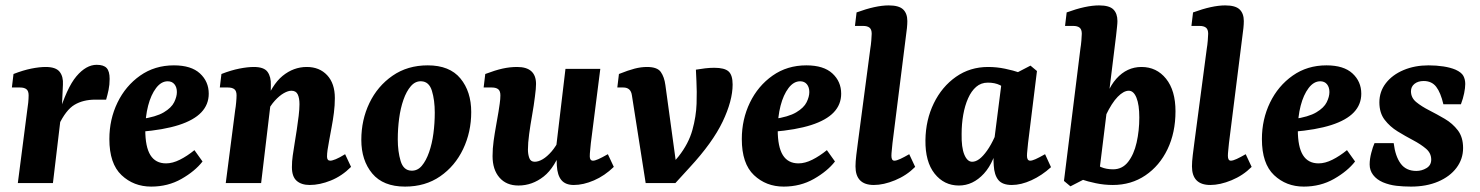

<svg xmlns="http://www.w3.org/2000/svg" viewBox="-20 -678 5481 711"><path d="M46 0 81 -271Q83 -282 84.5 -297.5Q86 -313 86 -325Q86 -341 78 -347.5Q70 -354 54 -354H24L30 -404Q66 -418 96 -424Q126 -430 149 -430Q187 -430 201 -412Q215 -394 213 -364L209 -277L176 0ZM195 -247Q227 -353 263 -395.5Q299 -438 338 -438Q364 -438 375 -426Q386 -414 386 -386Q386 -364 382 -345Q378 -326 373 -309H333Q288 -309 256 -290Q224 -271 197 -214Z M624 -436Q688 -436 720.5 -406Q753 -376 753 -331Q753 -291 725.5 -262Q698 -233 642 -215Q586 -197 500 -190L502 -237Q558 -245 586.5 -262Q615 -279 625 -299.5Q635 -320 635 -337Q635 -355 626 -366Q617 -377 601 -377Q577 -377 558 -352Q539 -327 528.5 -286.5Q518 -246 518 -197Q518 -134 537 -103.5Q556 -73 595 -73Q619 -73 646 -86.5Q673 -100 700 -122L730 -80Q702 -44 652 -15.5Q602 13 540 13Q475 13 430 -29.5Q385 -72 385 -163Q385 -236 415 -298Q445 -360 499 -398Q553 -436 624 -436Z M1127 7Q1096 7 1078.5 -8.5Q1061 -24 1061 -59Q1061 -81 1064 -101.5Q1067 -122 1071 -147Q1075 -171 1079 -197.5Q1083 -224 1086 -249Q1089 -274 1089 -292Q1089 -315 1082.5 -328.5Q1076 -342 1059 -342Q1047 -342 1031 -333Q1015 -324 998 -305.5Q981 -287 967 -259L957 -285Q986 -364 1026.5 -397Q1067 -430 1116 -430Q1163 -430 1191.5 -399.5Q1220 -369 1220 -315Q1220 -288 1216.5 -260.5Q1213 -233 1208 -207Q1203 -181 1199 -158Q1195 -137 1193 -123Q1191 -109 1191 -98Q1191 -83 1203 -83Q1210 -83 1223.5 -88.5Q1237 -94 1258 -107L1280 -60Q1246 -26 1205 -9.5Q1164 7 1127 7ZM816 0 851 -271Q853 -282 854.5 -298.5Q856 -315 856 -325Q856 -341 848 -347.5Q840 -354 824 -354H794L800 -404Q836 -418 866.5 -424Q897 -430 920 -430Q958 -430 971 -411.5Q984 -393 983 -363L982 -294L947 0Z M1480 13Q1399 13 1358.5 -35.5Q1318 -84 1318 -160Q1318 -234 1348 -296.5Q1378 -359 1433.5 -397.5Q1489 -436 1564 -436Q1645 -436 1685 -387.5Q1725 -339 1725 -263Q1725 -189 1695 -126Q1665 -63 1610 -25Q1555 13 1480 13ZM1503 -46Q1526 -45 1542 -64Q1558 -83 1569 -114.5Q1580 -146 1585 -184Q1590 -222 1590 -261Q1590 -307 1579.5 -341.5Q1569 -376 1540 -377Q1518 -378 1501.5 -359Q1485 -340 1474 -308.5Q1463 -277 1458 -239Q1453 -201 1453 -162Q1453 -117 1463.5 -82Q1474 -47 1503 -46Z M1900 9Q1855 9 1829.5 -20.5Q1804 -50 1804 -100Q1804 -128 1808 -156.5Q1812 -185 1817 -212.5Q1822 -240 1826 -264Q1828 -277 1830.5 -294Q1833 -311 1833 -325Q1833 -341 1825 -347.5Q1817 -354 1801 -354H1771L1777 -404Q1814 -418 1841 -424Q1868 -430 1895 -430Q1965 -430 1965 -367Q1965 -358 1964 -347.5Q1963 -337 1961 -321Q1957 -288 1950.5 -251.5Q1944 -215 1939.5 -181.5Q1935 -148 1935 -124Q1935 -107 1940 -93Q1945 -79 1960 -79Q1974 -79 1990 -88.5Q2006 -98 2022.5 -117Q2039 -136 2053 -165L2063 -137Q2036 -58 1993.5 -24.5Q1951 9 1900 9ZM2105 7Q2074 7 2059 -11Q2044 -29 2042 -65Q2041 -80 2041 -98Q2041 -116 2040 -137L2074 -423H2203L2168 -148Q2167 -135 2165.5 -122Q2164 -109 2164 -99Q2164 -83 2176 -83Q2183 -83 2195.5 -88.5Q2208 -94 2231 -107L2253 -60Q2219 -27 2179.5 -10Q2140 7 2105 7Z M2481 0 2427 -35Q2445 -49 2462 -65Q2479 -81 2493 -99Q2530 -146 2544 -196.5Q2558 -247 2559.5 -294Q2561 -341 2559 -377L2557 -420Q2574 -423 2591.5 -425Q2609 -427 2625 -427Q2663 -427 2678 -413.5Q2693 -400 2693 -365Q2693 -305 2656 -227.5Q2619 -150 2534 -58ZM2371 0 2320 -325Q2316 -354 2288 -354H2266L2272 -404Q2307 -418 2330.5 -424Q2354 -430 2376 -430Q2414 -430 2427 -411.5Q2440 -393 2444 -363L2490 -27L2481 0Z M2966 -436Q3030 -436 3062.5 -406Q3095 -376 3095 -331Q3095 -291 3067.5 -262Q3040 -233 2984 -215Q2928 -197 2842 -190L2844 -237Q2900 -245 2928.5 -262Q2957 -279 2967 -299.5Q2977 -320 2977 -337Q2977 -355 2968 -366Q2959 -377 2943 -377Q2919 -377 2900 -352Q2881 -327 2870.5 -286.5Q2860 -246 2860 -197Q2860 -134 2879 -103.5Q2898 -73 2937 -73Q2961 -73 2988 -86.5Q3015 -100 3042 -122L3072 -80Q3044 -44 2994 -15.5Q2944 13 2882 13Q2817 13 2772 -29.5Q2727 -72 2727 -163Q2727 -236 2757 -298Q2787 -360 2841 -398Q2895 -436 2966 -436Z M3216 7Q3148 7 3148 -62Q3148 -79 3151 -104Q3154 -129 3157 -151L3203 -499Q3205 -510 3206.5 -527.5Q3208 -545 3208 -553Q3208 -569 3200 -575.5Q3192 -582 3176 -582H3146L3152 -632Q3223 -658 3271 -658Q3309 -658 3324.5 -643Q3340 -628 3340 -600Q3340 -589 3338.5 -574Q3337 -559 3335 -546L3285 -148Q3284 -136 3282.5 -122.5Q3281 -109 3281 -101Q3281 -83 3292 -83Q3300 -83 3314 -89.5Q3328 -96 3347 -107L3369 -60Q3337 -28 3294.5 -10.5Q3252 7 3216 7Z M3531 9Q3476 9 3441 -35Q3406 -79 3407 -159Q3408 -234 3438 -295.5Q3468 -357 3520 -393.5Q3572 -430 3639 -430Q3671 -430 3702 -423.5Q3733 -417 3756 -409L3720 -340Q3701 -354 3682.5 -363Q3664 -372 3638 -372Q3613 -372 3595 -356.5Q3577 -341 3565 -314Q3553 -287 3547 -253Q3541 -219 3541 -182Q3540 -132 3551 -105.5Q3562 -79 3580 -79Q3593 -79 3606.5 -89Q3620 -99 3635 -120Q3650 -141 3664 -172L3679 -165Q3664 -79 3623.5 -35Q3583 9 3531 9ZM3727 7Q3692 7 3677 -11.5Q3662 -30 3660 -65Q3659 -78 3659 -100Q3659 -122 3659 -137L3690 -380L3796 -435L3820 -415L3787 -148Q3786 -136 3784.5 -122.5Q3783 -109 3783 -101Q3783 -83 3795 -83Q3802 -83 3814.5 -88.5Q3827 -94 3850 -107L3872 -59Q3838 -28 3799.5 -10.5Q3761 7 3727 7Z M4101 7Q4069 7 4038 0.5Q4007 -6 3984 -14L4020 -79Q4039 -67 4058 -59Q4077 -51 4102 -51Q4136 -51 4157.5 -78.5Q4179 -106 4189 -150Q4199 -194 4199 -243Q4199 -290 4188.5 -316Q4178 -342 4160 -342Q4141 -342 4119 -319.5Q4097 -297 4075 -251L4060 -258Q4075 -343 4114 -386.5Q4153 -430 4207 -430Q4263 -430 4298 -386.5Q4333 -343 4333 -266Q4333 -187 4303.5 -125.5Q4274 -64 4221.5 -28.5Q4169 7 4101 7ZM3944 12 3920 -8 3981 -499Q3983 -510 3984.5 -527.5Q3986 -545 3986 -553Q3986 -569 3978 -575.5Q3970 -582 3954 -582H3924L3930 -632Q4001 -658 4050 -658Q4088 -658 4103 -643Q4118 -628 4118 -600Q4118 -592 4116.5 -578.5Q4115 -565 4113 -546L4051 -43Z M4462 7Q4394 7 4394 -62Q4394 -79 4397 -104Q4400 -129 4403 -151L4449 -499Q4451 -510 4452.5 -527.5Q4454 -545 4454 -553Q4454 -569 4446 -575.5Q4438 -582 4422 -582H4392L4398 -632Q4469 -658 4517 -658Q4555 -658 4570.5 -643Q4586 -628 4586 -600Q4586 -589 4584.5 -574Q4583 -559 4581 -546L4531 -148Q4530 -136 4528.5 -122.5Q4527 -109 4527 -101Q4527 -83 4538 -83Q4546 -83 4560 -89.5Q4574 -96 4593 -107L4615 -60Q4583 -28 4540.5 -10.5Q4498 7 4462 7Z M4892 -436Q4956 -436 4988.5 -406Q5021 -376 5021 -331Q5021 -291 4993.5 -262Q4966 -233 4910 -215Q4854 -197 4768 -190L4770 -237Q4826 -245 4854.5 -262Q4883 -279 4893 -299.5Q4903 -320 4903 -337Q4903 -355 4894 -366Q4885 -377 4869 -377Q4845 -377 4826 -352Q4807 -327 4796.5 -286.5Q4786 -246 4786 -197Q4786 -134 4805 -103.5Q4824 -73 4863 -73Q4887 -73 4914 -86.5Q4941 -100 4968 -122L4998 -80Q4970 -44 4920 -15.5Q4870 13 4808 13Q4743 13 4698 -29.5Q4653 -72 4653 -163Q4653 -236 4683 -298Q4713 -360 4767 -398Q4821 -436 4892 -436Z M5205 13Q5177 13 5151 10Q5125 7 5101 -3Q5078 -13 5065 -30Q5052 -47 5052 -69Q5052 -89 5058 -112Q5064 -135 5070 -148H5141Q5147 -99 5167 -72Q5187 -45 5225 -45Q5245 -45 5262.5 -55.5Q5280 -66 5280 -87Q5280 -111 5260.5 -127.5Q5241 -144 5212.5 -159Q5184 -174 5155.5 -191.5Q5127 -209 5107.5 -234.5Q5088 -260 5088 -299Q5088 -339 5112 -370Q5136 -401 5177.5 -418.5Q5219 -436 5270 -436Q5299 -436 5325 -432Q5351 -428 5370 -420Q5392 -410 5399 -397Q5406 -384 5406 -367Q5406 -353 5402 -333Q5398 -313 5390 -292H5325Q5315 -335 5298.5 -356.5Q5282 -378 5252 -378Q5231 -378 5218 -367.5Q5205 -357 5205 -340Q5205 -316 5224.5 -300Q5244 -284 5272.5 -269.5Q5301 -255 5330 -238Q5359 -221 5378.5 -195.5Q5398 -170 5398 -130Q5398 -89 5373.5 -56.5Q5349 -24 5305.5 -5.5Q5262 13 5205 13Z"/></svg>

Font: Yrsa
Style: Bold Italic
Weight: 700
Italic angle: -7.10001°
Version: Version 2.004